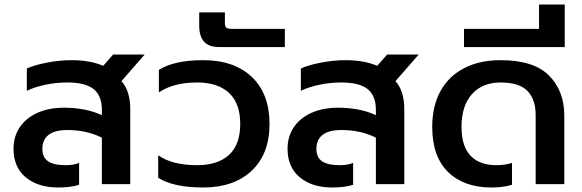

<svg xmlns="http://www.w3.org/2000/svg" viewBox="-20 -817 2584 852"><path d="M40 -157Q40 -211 67.5 -252Q95 -293 145.5 -316Q196 -339 264 -339Q361 -339 432 -306V-330Q432 -392 395.5 -421.5Q359 -451 278 -451Q229 -451 181.5 -441Q134 -431 99 -414V-513Q131 -528 187.5 -539Q244 -550 298 -550Q379 -550 438 -525L482 -575H622L519 -457Q558 -413 558 -333V0H432V-206Q365 -240 279 -240Q223 -240 195.5 -218.5Q168 -197 168 -156Q168 -119 193 -101.5Q218 -84 272 -84Q306 -84 331 -94V3Q294 15 238 15Q149 15 94.5 -30Q40 -75 40 -157Z M682 -28V-128Q744 -84 855 -84Q946 -84 996 -129.5Q1046 -175 1046 -267Q1046 -359 996 -405Q946 -451 855 -451Q750 -451 685 -407V-507Q754 -550 881 -550Q1019 -550 1097.5 -475.5Q1176 -401 1176 -267Q1176 -134 1097 -59.5Q1018 15 881 15Q750 15 682 -28Z M864 -704V-762H978V-716Q978 -700 984 -694.5Q990 -689 1006 -689H1244V-608H954Q907 -608 885.5 -632Q864 -656 864 -704Z M1256 -157Q1256 -211 1283.5 -252Q1311 -293 1361.5 -316Q1412 -339 1480 -339Q1577 -339 1648 -306V-330Q1648 -392 1611.5 -421.5Q1575 -451 1494 -451Q1445 -451 1397.5 -441Q1350 -431 1315 -414V-513Q1347 -528 1403.5 -539Q1460 -550 1514 -550Q1595 -550 1654 -525L1698 -575H1838L1735 -457Q1774 -413 1774 -333V0H1648V-206Q1581 -240 1495 -240Q1439 -240 1411.5 -218.5Q1384 -197 1384 -156Q1384 -119 1409 -101.5Q1434 -84 1488 -84Q1522 -84 1547 -94V3Q1510 15 1454 15Q1365 15 1310.5 -30Q1256 -75 1256 -157Z M1898 -254Q1898 -346 1934.5 -412.5Q1971 -479 2039.5 -514.5Q2108 -550 2201 -550Q2348 -550 2416 -482Q2484 -414 2484 -305V0H2357V-306Q2357 -376 2320.5 -413.5Q2284 -451 2201 -451Q2121 -451 2074.5 -399.5Q2028 -348 2028 -254Q2028 -168 2068 -126Q2108 -84 2183 -84Q2220 -84 2252 -94V3Q2213 15 2161 15Q2039 15 1968.5 -53.5Q1898 -122 1898 -254Z M2039 -689H2372V-797H2486V-608H2039Z"/></svg>

Font: Prompt Medium
Style: Regular
Weight: 500
Designer: Katatrad Team
Foundry: CadsonDemak
Version: Version 1.000